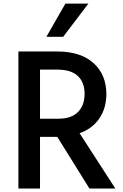

<svg xmlns="http://www.w3.org/2000/svg" viewBox="-20 -1038 694 1085"><path d="M84 27.3V-747.1H302.7Q435.5 -747.1 508.3 -681.6Q581.1 -616.2 581.1 -504.9Q580.1 -423.8 540 -366.7Q500 -309.6 429.7 -285.2L631.8 27.3H485.4L303.7 -264.6H206.1V27.3ZM206.1 -367.2H310.5Q382.8 -367.2 420.4 -404.8Q458 -442.4 458 -507.8Q458 -573.2 419.4 -608.9Q380.9 -644.5 305.7 -644.5H206.1ZM242.2 -830.1 349.6 -1017.6H479.5L336.9 -830.1Z"/></svg>

Font: GenEi M Gothic v2 Medium
Style: Regular
Weight: 500
Version: Version 2.0